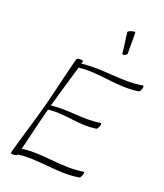

<svg xmlns="http://www.w3.org/2000/svg" viewBox="-196 -1258 1188 1393"><g transform="rotate(20 397.5 -561.5)"><path d="M549 -1112C553 -1059 565 -1008 568 -954C567 -947 575 -944 585 -947C596 -950 605 -958 606 -966C603 -1019 608 -1074 604 -1128C605 -1132 593 -1132 578 -1127C563 -1123 550 -1116 549 -1112ZM269 -800C234 -667 205 -533 170 -400C134 -267 91 -133 55 0C53 4 62 8 76 8C90 8 103 4 105 0L106 -4C270 -25 418 28 585 0C589 -1 596 -13 600 -26C605 -40 604 -50 600 -50C433 -22 284 -75 119 -53C147 -164 171 -274 201 -385C332 -401 447 -353 580 -375C584 -376 591 -388 596 -401C600 -415 599 -425 595 -425C463 -402 341 -437 210 -420C240 -529 274 -638 305 -747C468 -766 611 -708 776 -735C781 -736 788 -748 792 -761C796 -775 796 -785 791 -785C627 -757 477 -802 314 -781C316 -787 318 -794 319 -800C321 -804 312 -808 298 -808C284 -808 271 -804 269 -800Z"/></g></svg>

Font: Nupuram Thin Italic
Style: Regular
Weight: 100
Designer: Santhosh Thottingal (santhosh.thottingal@gmail.com)
Foundry: SMC
Version: Version 1.000